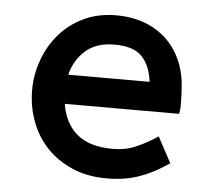

<svg xmlns="http://www.w3.org/2000/svg" viewBox="-43 -552 657 609"><g transform="rotate(5 285.5 -247.0)"><path d="M306 -413Q249 -413 214.5 -383Q180 -353 168 -305H427Q421 -356 394 -384.5Q367 -413 306 -413ZM328 -83Q367 -83 395.5 -94.5Q424 -106 457 -126L471 -135L515 -53L505 -47Q462 -18 417.5 -3Q373 12 318 12Q255 12 206.5 -9.5Q158 -31 125 -66.5Q92 -102 75 -149Q58 -196 58 -248Q58 -295 74.5 -341.5Q91 -388 122 -424.5Q153 -461 199 -483.5Q245 -506 304 -506Q381 -506 436.5 -469.5Q492 -433 516 -367Q527 -335 529.5 -302.5Q532 -270 532 -239Q532 -230 531 -223L529 -212H165Q175 -150 215 -116.5Q255 -83 328 -83Z"/></g></svg>

Font: Codetta
Style: Bold
Weight: 700
Designer: Ulrich Proeller
Foundry: PROSA GmbH
Version: Version 2.00;September 29, 2018;FontCreator 11.5.0.2427 64-b